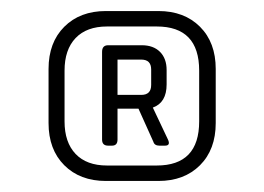

<svg xmlns="http://www.w3.org/2000/svg" viewBox="-20 -728 479 348"><path d="M236 -620H193V-556H236Q254 -556 254 -574V-602Q254 -620 236 -620ZM165 -475V-634Q165 -646 176 -646H237Q258 -646 270 -634Q282 -622 282 -601V-575Q282 -542 257 -533L284 -476Q290 -464 279 -464H269Q260 -464 258 -471L231 -531H193V-475Q193 -464 183 -464H176Q165 -464 165 -475ZM174 -428H264Q341 -428 341 -508V-600Q341 -680 264 -680H174Q137 -680 117 -659Q97 -638 97 -600V-508Q97 -470 117 -449Q137 -428 174 -428ZM267 -400H172Q125 -400 96.5 -428.5Q68 -457 68 -505V-603Q68 -651 96.5 -679.5Q125 -708 172 -708H267Q314 -708 342.5 -679.5Q371 -651 371 -603V-505Q371 -457 342.5 -428.5Q314 -400 267 -400Z"/></svg>

Font: Rajdhani
Style: Regular
Weight: 400
Designer: Satya Rajpurohit, Jyotish Sonowal
Foundry: Indian Type Foundry
Version: Version 1.201;PS 1.0;hotconv 1.0.78;makeotf.lib2.5.61930; tt